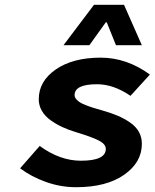

<svg xmlns="http://www.w3.org/2000/svg" viewBox="-20 -761 640 793"><path d="M242.2 -574.2 368.2 -741.2H492.2L565.9 -574.2H459L420.9 -668.9H417L349.1 -574.2ZM293.9 12.2Q230.5 12.2 169.7 -9.5Q108.9 -31.2 63 -65.9L144 -158.2Q227.5 -97.2 314 -97.2Q417 -97.2 417 -146Q417 -166 387.5 -180.9Q357.9 -195.8 294.9 -214.8Q263.7 -224.1 237.8 -236.1Q211.9 -248 189 -264.4Q166 -280.8 153.1 -303Q140.1 -325.2 140.1 -351.1Q140.1 -425.8 210.7 -474.4Q281.2 -522.9 396 -522.9Q503.4 -522.9 599.1 -453.1L519 -365.2Q448.7 -413.1 380.9 -413.1Q288.1 -413.1 288.1 -368.2Q288.1 -359.4 294.7 -351.6Q301.3 -343.8 310.3 -338.1Q319.3 -332.5 336.4 -325.9Q353.5 -319.3 367.4 -315.2Q381.3 -311 404.8 -304.2Q440.4 -293.9 466.8 -282.7Q493.2 -271.5 517.1 -255.1Q541 -238.8 553.5 -216.6Q565.9 -194.3 565.9 -167Q565.9 -90.3 492.7 -39.1Q419.4 12.2 293.9 12.2Z"/></svg>

Font: Office Code Pro Bold Italic
Style: Regular
Weight: 700
Italic angle: -9°
Designer: Nathan Rutzky & Paul D. Hunt
Foundry: Adobe Systems Incorporated
Version: Version 1.004;PS 001.004;hotconv 1.0.70;makeotf.lib2.5.58329